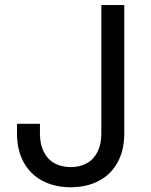

<svg xmlns="http://www.w3.org/2000/svg" viewBox="-20 -748 611 777"><path d="M48.8 -208V-247.1H141.6V-208Q141.6 -164.6 157 -133.8Q172.4 -103 200.4 -87.4Q228.5 -71.8 266.1 -71.8Q303.7 -71.8 331.5 -87.4Q359.4 -103 374.8 -133.8Q390.1 -164.6 390.1 -208V-727.5H482.9V-208Q482.9 -139.6 455.8 -90.6Q428.7 -41.5 379.6 -15.9Q330.6 9.8 266.1 9.8Q201.7 9.8 152.6 -15.9Q103.5 -41.5 76.2 -90.6Q48.8 -139.6 48.8 -208Z"/></svg>

Font: Raveo Variable
Style: Regular
Weight: 400
Designer: Jakub Foglar, Rasmus Andersson (Inter)
Foundry: Jakubfoglar.com
Version: Version 1.000;Glyphs 3.2.3 (3260)